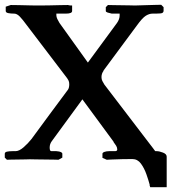

<svg xmlns="http://www.w3.org/2000/svg" viewBox="-35 -668 718 804"><path d="M519 -2Q502 -2 476.5 -1.5Q451 -1 431.5 0Q412 1 412 1L394 -7V-24Q394 -29 402.5 -32Q411 -35 422 -35H446Q456 -35 456 -42Q456 -50 451.5 -57.5Q447 -65 440 -74H441Q408 -118 375.5 -163Q343 -208 310 -252Q279 -210 246 -164.5Q213 -119 182 -77Q173 -65 173 -50Q173 -35 180 -35H201Q215 -34 220.5 -31Q226 -28 226 -24V-8L210 1Q210 1 194 0.5Q178 0 156 0Q134 0 115 -0.5Q96 -1 90 -1Q88 -1 73.5 -0.5Q59 0 40.5 0Q22 0 8 0.5Q-6 1 -6 1L-15 -8V-24Q-15 -31 -5.5 -33Q4 -35 17 -35H30Q45 -35 63.5 -51Q82 -67 97 -86Q134 -136 173.5 -190Q213 -244 250 -293Q255 -301 255 -315Q255 -324 252.5 -329.5Q250 -335 245 -342L76 -564Q60 -586 48 -598.5Q36 -611 24 -611H22Q11 -611 0 -613Q-11 -615 -11 -622V-640L10 -647Q23 -647 45.5 -646.5Q68 -646 89 -645.5Q110 -645 115 -645Q117 -645 133.5 -645Q150 -645 173 -645.5Q196 -646 217 -646.5Q238 -647 250 -647Q250 -647 253.5 -646Q257 -645 267 -645V-622Q267 -611 241 -611H201V-604Q201 -597 205 -588.5Q209 -580 214 -572L333 -406Q363 -447 394 -489Q425 -531 455 -572Q466 -588 466 -603V-611H433Q423 -613 415.5 -615.5Q408 -618 408 -622V-638L417 -647Q425 -647 441.5 -646.5Q458 -646 477 -646Q496 -646 511 -645.5Q526 -645 530 -645Q532 -645 546.5 -645.5Q561 -646 580 -646.5Q599 -647 616 -647.5Q633 -648 640 -648L650 -638V-622Q650 -618 646 -614.5Q642 -611 619 -611H604Q590 -611 575.5 -602Q561 -593 538 -561L398 -372H399Q390 -360 390 -345Q390 -336 393.5 -329Q397 -322 402 -314L577 -85Q595 -62 605 -48.5Q615 -35 615 -35H621Q632 -35 647.5 -29Q663 -23 663 -12V116H594Q593 114 592.5 111Q592 108 591 106H592Q587 87 578 61.5Q569 36 555 17Q541 -2 519 -2Z"/></svg>

Font: Libertinus Serif SemiBold
Style: Regular
Weight: 600
Designer: Philipp H. Poll, Khaled Hosny
Foundry: Caleb Maclennan
Version: Version 7.051;RELEASE